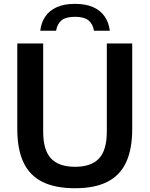

<svg xmlns="http://www.w3.org/2000/svg" viewBox="-20 -965 774 994"><path d="M368.5 9.5Q265 9.5 199 -23.8Q133 -57 101.2 -125Q69.5 -193 69.5 -297V-740H203.5V-284Q203.5 -188 244 -144.8Q284.5 -101.5 368.5 -101.5Q452.5 -101.5 492.8 -144.8Q533 -188 533 -284V-740H664.5V-297Q664.5 -193 633 -125Q601.5 -57 536 -23.8Q470.5 9.5 368.5 9.5ZM188.5 -806Q193.5 -848.5 214.5 -879.5Q235.5 -910.5 273.8 -927.8Q312 -945 368 -945Q424.5 -945 462.8 -927.8Q501 -910.5 522.2 -879.2Q543.5 -848 548.5 -806H466.5Q460.5 -841.5 437.8 -859.8Q415 -878 368 -878Q321.5 -878 298.8 -859.8Q276 -841.5 270.5 -806Z"/></svg>

Font: Encode Sans Condensed Thin SemiBold
Style: Regular
Weight: 600
Version: Version 3.002